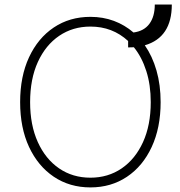

<svg xmlns="http://www.w3.org/2000/svg" viewBox="-20 -811 788 841"><path d="M658 -791.2H732.6Q732.6 -647 614.3 -612.6Q647.4 -565 665.5 -502Q683.6 -438.9 683.6 -363.6Q683.6 -251.4 644.5 -167.3Q605.5 -83.1 536 -36.6Q466.6 9.9 376.1 9.9Q285.2 9.9 215.7 -36.8Q146.3 -83.5 107.2 -167.4Q68.2 -251.4 68.2 -363.6Q68.2 -476.2 107.2 -560.2Q146.3 -644.2 215.7 -690.7Q285.2 -737.2 376.1 -737.2Q431.1 -737.2 478.9 -719.5Q526.6 -701.7 564.6 -668.7Q610.8 -674.7 634.4 -706.7Q658 -738.6 658 -791.2ZM640.3 -363.6Q640.3 -439.3 620.7 -500.2Q601.2 -561.1 566.4 -604Q554.3 -603.3 541.2 -603.3V-631.4Q472.7 -694.6 376.1 -694.6Q299 -694.6 239.3 -654.1Q179.7 -613.6 145.8 -539.4Q111.9 -465.2 111.9 -363.6Q111.9 -263.1 145.6 -188.7Q179.3 -114.3 238.8 -73.5Q298.3 -32.7 376.1 -32.7Q453.1 -32.7 512.8 -73.3Q572.4 -114 606.4 -188.4Q640.3 -262.8 640.3 -363.6Z"/></svg>

Font: Inter UI Extra Light
Style: Regular
Weight: 200
Designer: Rasmus Andersson
Foundry: rsms
Version: 3.2;8d6f07862